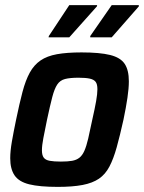

<svg xmlns="http://www.w3.org/2000/svg" viewBox="-20 -723 563 751"><path d="M206 8Q135 8 94.5 -2Q54 -12 37 -37Q20 -62 20 -104Q20 -132 26.5 -169.5Q33 -207 43 -255Q56 -318 68 -363.5Q80 -409 96.5 -439Q113 -469 138.5 -486.5Q164 -504 203 -511Q242 -518 299 -518Q370 -518 410.5 -508Q451 -498 467.5 -473.5Q484 -449 484 -405Q484 -378 478.5 -340.5Q473 -303 463 -255Q449 -192 436.5 -147Q424 -102 408 -71.5Q392 -41 367 -24Q342 -7 303 0.5Q264 8 206 8ZM218 -91Q245 -91 262 -94Q279 -97 290.5 -106Q302 -115 310 -133Q318 -151 325 -181Q332 -211 341 -255Q351 -299 356 -327.5Q361 -356 361 -374Q361 -394 354 -403Q347 -412 331 -415.5Q315 -419 287 -419Q254 -419 234.5 -414Q215 -409 204 -392.5Q193 -376 184.5 -343.5Q176 -311 164 -255Q155 -211 149.5 -182.5Q144 -154 144 -135Q144 -116 151 -106.5Q158 -97 174.5 -94Q191 -91 218 -91ZM333 -577V-582L417 -703H523V-698L417 -577ZM170 -577 171 -582 251 -703H360L359 -698L251 -577Z"/></svg>

Font: Saira SemiCondensed SemiBold
Style: Italic
Weight: 600
Width: 4
Italic angle: -12°
Designer: Hector Gatti with collaboration of the Omnibus-Type team
Foundry: Omnibus-Type
Version: Version 1.101